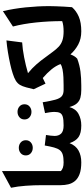

<svg xmlns="http://www.w3.org/2000/svg" viewBox="536 -1387 851 1963"><g transform="rotate(-90 961.5 -405.5)"><path d="M194.3 -811V-208.5Q208.5 -195.3 229 -188Q249.5 -180.7 283.2 -180.7H283.7V0H283.2Q209.5 0 163.3 -17.3Q117.2 -34.7 92.5 -64.5Q67.9 -94.2 58.8 -131.8Q49.8 -169.4 49.8 -210V-397.9Q49.8 -486.3 43.7 -568.6Q37.6 -650.9 23.4 -718.3Z M354 -567.4Q354 -599.6 376.7 -619.1Q399.4 -638.7 431.6 -638.7Q463.9 -638.7 486.6 -619.1Q509.3 -599.6 509.3 -567.4Q509.3 -535.2 486.6 -515.6Q463.9 -496.1 431.6 -496.1Q399.4 -496.1 376.7 -515.6Q354 -535.2 354 -567.4ZM283.7 0Q273.4 0 268.3 -8.1Q263.2 -16.1 263.2 -37.6V-143.1Q263.2 -164.6 268.3 -172.6Q273.4 -180.7 283.7 -180.7Q332 -180.7 361.6 -189.5Q391.1 -198.2 408 -219.7Q424.8 -241.2 435.1 -278.6Q445.3 -315.9 455.6 -373.5L563 -360.8Q559.1 -336.4 556.2 -313.7Q553.2 -291 553.2 -272.5Q553.2 -231 577.4 -205.8Q601.6 -180.7 660.6 -180.7H661.1V0H660.6Q582.5 0 541.7 -27.8Q501 -55.7 479.5 -119.6Q454.1 -55.7 403.3 -27.8Q352.5 0 283.7 0Z M721.7 -580.6Q721.7 -612.8 744.4 -632.3Q767.1 -651.9 799.3 -651.9Q831.5 -651.9 854.2 -632.3Q877 -612.8 877 -580.6Q877 -548.3 854.2 -528.8Q831.5 -509.3 799.3 -509.3Q767.1 -509.3 744.4 -528.8Q721.7 -548.3 721.7 -580.6ZM661.1 0Q650.9 0 645.8 -8.1Q640.6 -16.1 640.6 -37.6V-143.1Q640.6 -164.6 645.8 -172.6Q650.9 -180.7 661.1 -180.7Q719.7 -180.7 749.3 -189.2Q778.8 -197.8 788.8 -218.5Q798.8 -239.3 798.8 -275.4Q798.8 -293.9 794.9 -323.2Q791 -352.5 786.6 -370.6L897.5 -394.5Q910.6 -312.5 923.6 -265.9Q936.5 -219.2 958.7 -200Q981 -180.7 1022.5 -180.7H1022.9V0H1022.5Q978.5 0 944.6 -9Q910.6 -18.1 886.7 -44.2Q862.8 -70.3 848.6 -121.6Q830.1 -56.2 778.1 -28.1Q726.1 0 661.1 0Z M1529.8 -765.1 1509.3 -604.5Q1441.4 -600.6 1356.9 -584.2Q1272.5 -567.9 1194.8 -544.9Q1247.1 -502 1285.6 -457.8Q1324.2 -413.6 1356.9 -367.2L1409.2 -296.9Q1438.5 -255.9 1466.3 -230.2Q1494.1 -204.6 1531 -192.6Q1567.9 -180.7 1623 -180.7H1623.5V0H1623Q1545.4 0 1487.5 -31.2Q1429.7 -62.5 1386.7 -110.8Q1379.9 -91.3 1369.4 -73.5Q1358.9 -55.7 1343.3 -41.5Q1276.9 -16.6 1210.9 -8.3Q1145 0 1070.8 0H1022.9Q1012.7 0 1007.6 -8.1Q1002.4 -16.1 1002.4 -37.6V-143.1Q1002.4 -164.6 1007.6 -172.6Q1012.7 -180.7 1022.9 -180.7H1071.3Q1109.4 -180.7 1152.1 -182.6Q1194.8 -184.6 1231.7 -191.4Q1268.6 -198.2 1288.1 -212.4Q1270 -260.3 1233.6 -304.7Q1197.3 -349.1 1145.5 -393.6L1087.9 -365.7L1030.8 -486.3L1049.8 -562.5Q1060.5 -603 1075.7 -627.9Q1090.8 -652.8 1118.4 -669.7Q1146 -686.5 1192.9 -701.2Q1231 -713.9 1288.8 -726.8Q1346.7 -739.7 1410.6 -750.2Q1474.6 -760.7 1529.8 -765.1Z M1829.1 -801.3Q1855 -690.9 1867.7 -567.6Q1880.4 -444.3 1880.4 -327.6Q1880.4 -298.8 1878.9 -259Q1877.4 -219.2 1875.2 -176.3Q1873 -133.3 1869.6 -94.7Q1830.6 -50.3 1771.5 -25.1Q1712.4 0 1623.5 0Q1613.3 0 1608.2 -8.1Q1603 -16.1 1603 -37.6V-143.1Q1603 -164.6 1608.2 -172.6Q1613.3 -180.7 1623.5 -180.7Q1651.4 -180.7 1678.5 -184.1Q1705.6 -187.5 1727.1 -195.3Q1727.1 -330.6 1713.4 -461.7Q1699.7 -592.8 1671.9 -698.7Z"/></g></svg>

Font: Pinar DS4-Bold
Style: Regular
Weight: 700
Designer: Amin Abedi
Version: Version 2.000